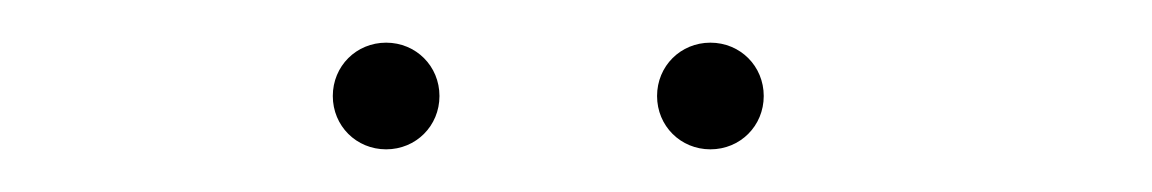

<svg xmlns="http://www.w3.org/2000/svg" viewBox="-20 -768 540 90"><path d="M161 -723C161 -723 161 -723 161 -723C161 -723 161 -723 161 -723C161 -723 161 -723 161 -723C161 -723 161 -723 161 -723ZM161 -748C147 -748 136 -737 136 -723C136 -709 147 -698 161 -698C175 -698 186 -709 186 -723C186 -737 175 -748 161 -748ZM313 -723C313 -723 313 -723 313 -723C313 -723 313 -723 313 -723C313 -723 313 -723 313 -723C313 -723 313 -723 313 -723ZM313 -748C299 -748 288 -737 288 -723C288 -709 299 -698 313 -698C327 -698 338 -709 338 -723C338 -737 327 -748 313 -748Z"/></svg>

Font: LS
Style: Light
Weight: 300
Designer: BSozoo
Foundry: BSozoo
Version: Version 001.000